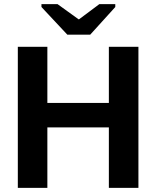

<svg xmlns="http://www.w3.org/2000/svg" viewBox="-20 -916 762 936"><path d="M210.9 -294.9V0H66.9V-688H210.9V-414.1H510.7V-688H654.8V0H510.7V-294.9ZM542 -881.8 419.9 -747.1H308.1L182.1 -881.8V-896H260.3L363.3 -821.8H365.2L464.4 -896H542Z"/></svg>

Font: Arimo
Style: Bold
Weight: 700
Designer: Steve Matteson
Foundry: Monotype Imaging Inc.
Version: Version 1.33